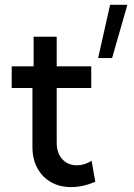

<svg xmlns="http://www.w3.org/2000/svg" viewBox="-20 -762 552 792"><path d="M442.4 -522.5H384.8L434.1 -742.2H505.4ZM373 -12.2Q321.8 9.8 273.9 9.8Q226.1 9.8 190.2 -10.7Q154.3 -31.2 134 -68.6Q113.8 -106 113.8 -154.8V-398.9H28.3V-488.3H118.7V-610.4H213.9V-488.3H356.4V-398.9H213.9V-173.3Q213.9 -130.4 237.1 -105.2Q260.3 -80.1 296.9 -80.1Q327.6 -80.1 357.9 -98.6Z"/></svg>

Font: Kumbh Sans Medium
Style: Regular
Weight: 500
Version: Version 1.005